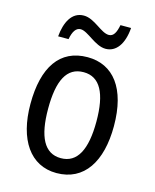

<svg xmlns="http://www.w3.org/2000/svg" viewBox="-112 -806 717 891"><g transform="rotate(15 246.5 -360.0)"><path d="M89 -605H139C146 -643 160 -664 182 -664C217 -664 265 -606 316 -606C366 -606 400 -651 406 -730H355C348 -694 337 -672 314 -672C276 -672 232 -729 180 -729C122 -729 95 -673 89 -605ZM447 -269C447 -450 371 -547 247 -547C114 -547 46 -446 46 -269C46 -98 119 10 245 10C378 10 447 -99 447 -269ZM131 -269C131 -404 166 -475 247 -475C326 -475 363 -404 363 -269C363 -134 326 -62 247 -62C167 -62 131 -135 131 -269Z"/></g></svg>

Font: Noto Sans Myanmar UI Condensed
Style: Regular
Weight: 400
Width: 3
Designer: Monotype Design Team
Foundry: Monotype Imaging Inc.
Version: Version 2.103